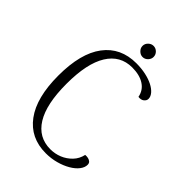

<svg xmlns="http://www.w3.org/2000/svg" viewBox="-244 -951 1076 1076"><g transform="rotate(45 294.0 -413.5)"><path d="M534 -107Q534 -86 517.5 -64.5Q501 -43 471 -25.5Q441 -8 402.5 2.5Q364 13 322 13Q200 13 132 -79Q64 -171 64 -345Q64 -521 132.5 -612Q201 -703 325 -703Q365 -703 399.5 -695.5Q434 -688 459.5 -675Q485 -662 499.5 -645Q514 -628 514 -610Q514 -596 501 -585.5Q488 -575 466 -578Q458 -622 421 -646Q384 -670 325 -670Q231 -670 180 -588Q129 -506 129 -345Q129 -184 179.5 -102.5Q230 -21 324 -21Q361 -21 394 -34.5Q427 -48 452 -74Q477 -100 485 -137Q498 -138 508.5 -135.5Q519 -133 526.5 -126.5Q534 -120 534 -107ZM324 -752Q307 -752 293.5 -765.5Q280 -779 280 -796Q280 -814 293.5 -827Q307 -840 324 -840Q342 -840 355 -827Q368 -814 368 -796Q368 -779 355 -765.5Q342 -752 324 -752Z"/></g></svg>

Font: Arima Light
Style: Regular
Weight: 300
Designer: Joana Correia and Natanael Gama
Foundry: NDISCOVER
Version: Version 1.101;gftools[0.9.23]